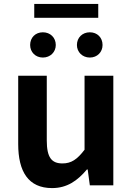

<svg xmlns="http://www.w3.org/2000/svg" viewBox="-20 -947 677 981"><path d="M246 14C323 14 376 -24 424 -81H428L439 0H559V-560H412V-182C374 -132 344 -112 299 -112C244 -112 219 -142 219 -229V-560H73V-211C73 -70 125 14 246 14ZM199 -653C237 -653 265 -681 265 -717C265 -755 237 -782 199 -782C161 -782 134 -755 134 -717C134 -681 161 -653 199 -653ZM155 -856H482V-927H155ZM439 -653C477 -653 504 -681 504 -717C504 -755 477 -782 439 -782C401 -782 373 -755 373 -717C373 -681 401 -653 439 -653Z"/></svg>

Font: Noto Sans Mono CJK TC
Style: Bold
Weight: 700
Designer: Ryoko NISHIZUKA 西塚涼子 (kana, bopomofo & ideographs); Paul D. Hunt (Latin, Greek & Cyrillic); Sandoll Communications 산돌커뮤니
Foundry: Adobe
Version: Version 2.004;hotconv 1.0.118;makeotfexe 2.5.65603